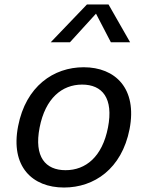

<svg xmlns="http://www.w3.org/2000/svg" viewBox="-20 -826 660 858"><path d="M559 -249C594 -430.5 495.5 -525.5 354 -525.5C219.5 -525.5 95.5 -440.5 61 -262.5C25.5 -81 125 12 266 12C400.5 12 524 -71 559 -249ZM462.5 -256C437 -125 363 -65.5 273 -65.5C183 -65.5 131.5 -125 157 -256C182.5 -387 257 -448 347 -448C437.5 -448 488 -387 462.5 -256ZM206.5 -637H292.5L409 -765L475.5 -637H561.5L465 -806H368.5Z"/></svg>

Font: Monaspace Neon
Style: Italic
Weight: 400
Italic angle: -11°
Designer: Riley Cran & the Lettermatic Team
Foundry: Lettermatic
Version: Version 1.200 (Monaspace Neon)